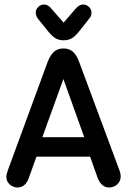

<svg xmlns="http://www.w3.org/2000/svg" viewBox="-20 -819 562 848"><path d="M378 -127 410 -37Q426 9 462 9Q483 9 498 -5Q513 -19 513 -39Q513 -54 506 -71L329 -547Q318 -577 301.5 -591Q285 -605 261 -605Q235 -605 219 -591Q203 -577 191 -547L15 -68Q12 -59 10 -51.5Q8 -44 8 -37Q8 -18 23 -4.5Q38 9 57 9Q93 9 108 -35L141 -127ZM352 -213H167L260 -470ZM261 -719 210 -777Q194 -799 175 -799Q160 -799 149 -788.5Q138 -778 138 -763Q138 -750 147 -737L189 -685Q208 -661 223.5 -651Q239 -641 261 -641Q283 -641 299 -651Q315 -661 334 -686L375 -738Q384 -748 384 -763Q384 -778 373 -788.5Q362 -799 347 -799Q328 -799 311 -777Z"/></svg>

Font: Beiruti SemiBold
Style: Regular
Weight: 600
Designer: Arlette Boutros
Foundry: Boutros
Version: Version 1.41